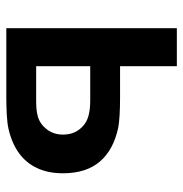

<svg xmlns="http://www.w3.org/2000/svg" viewBox="-6 -574 580 608"><g transform="rotate(90 284.0 -270.0)"><path d="M69.3 0 69.2 -540H189.7V-360.2H286.5Q354.1 -360.2 384.7 -354.3Q454.8 -339.3 491.7 -296.1Q528.7 -252.9 528.7 -179.3Q528.7 -132.5 512.3 -97.5Q495.9 -62.5 464.6 -39.9Q433.3 -17.3 388.3 -7Q370.5 -3 343.8 -1.5Q317.2 0 288.2 0ZM298.7 -94.5Q312.4 -94.5 324.9 -95.5Q337.3 -96.6 348.8 -99.8Q372.6 -106.5 389.4 -128Q406.2 -149.6 406.2 -179.3Q406.2 -210.8 389.1 -232.2Q372.1 -253.7 345.7 -260.5Q326.1 -265.7 298.7 -265.7H189.7V-94.5Z"/></g></svg>

Font: Manrope
Style: Regular
Weight: 400
Designer: Mikhail Sharanda
Foundry: Mikhail Sharanda
Version: Version 4.503